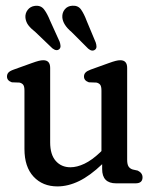

<svg xmlns="http://www.w3.org/2000/svg" viewBox="-20 -656 541 687"><path d="M67.5 -123V-331.5Q67.5 -346 63.5 -352Q59.5 -358 50 -360.5L22.5 -361.5Q5 -367.5 5 -382Q5 -390.5 10 -396.2Q15 -402 29 -407L93 -430Q109.5 -436 118.5 -438.2Q127.5 -440.5 135 -440.5Q159.5 -440.5 159.5 -413V-146.5Q159.5 -103 179.5 -80.2Q199.5 -57.5 232 -57.5Q255.5 -57.5 282.2 -70.2Q309 -83 338 -110.5L343 -115.5V-331.5Q343 -346 339 -352Q335 -358 325.5 -360.5L298 -361.5Q280.5 -367.5 280.5 -382Q280.5 -390.5 285.8 -396.2Q291 -402 304.5 -407L368.5 -430Q385 -436 394 -438.2Q403 -440.5 410.5 -440.5Q435 -440.5 435 -413V-84.5Q435 -68 440 -60.2Q445 -52.5 455 -49.5L473 -45.5Q490 -37 490 -21.5Q490 0 465 0H395.5Q345.5 0 345.5 -51V-68.5Q302 -27 262.8 -8Q223.5 11 185.5 11Q132.5 11 100 -24Q67.5 -59 67.5 -123ZM290.5 -580.5 322.5 -504Q325 -496.5 325.2 -489.8Q325.5 -483 320.5 -478.5Q309.5 -470 295.5 -482L236 -541.5Q205 -567.5 203 -594Q202 -610.5 211.8 -622.5Q221.5 -634.5 238.5 -635.5Q259.5 -637 270.2 -621.5Q281 -606 290.5 -580.5ZM159 -582.5 193.5 -506.5Q196 -499 196.5 -492Q197 -485 192.5 -480.5Q182.5 -471.5 167.5 -483L107 -541Q91 -553.5 82 -565Q73 -576.5 71 -592Q69.5 -608 79 -620.5Q88.5 -633 105 -635Q126 -637.5 137.5 -622.5Q149 -607.5 159 -582.5Z"/></svg>

Font: Fraunces 144pt SuperSoft
Style: Regular
Weight: 400
Version: Version 1.000;[b76b70a41]